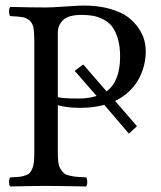

<svg xmlns="http://www.w3.org/2000/svg" viewBox="-20 -672 581 694"><path d="M189 -554.2V-320.8Q207.5 -315.9 265.1 -315.9Q300.3 -315.9 329.1 -325.2L250 -416L280.8 -439L365.2 -341.8Q414.1 -377.9 414.1 -467.8Q414.1 -504.4 406 -532Q397.9 -559.6 385.5 -575.7Q373 -591.8 354.2 -601.6Q335.4 -611.3 316.9 -614.7Q298.3 -618.2 275.9 -618.2Q227.5 -618.2 208.3 -599.6Q189 -581.1 189 -554.2ZM104 -122.1V-522.9Q104 -554.7 100.8 -571.8Q97.7 -588.9 86.2 -598.4Q74.7 -607.9 60.8 -610.1Q46.9 -612.3 17.1 -613.8Q12.7 -618.2 12.7 -630.4Q12.7 -642.6 17.1 -647Q97.2 -645 146 -645Q166 -645 215.3 -648.4Q264.6 -651.9 283.2 -651.9Q335.9 -651.9 377.2 -640.1Q418.5 -628.4 442.1 -610.6Q465.8 -592.8 481.2 -569.6Q496.6 -546.4 501.7 -526.1Q506.8 -505.9 506.8 -485.8Q506.8 -461.4 501 -437.3Q495.1 -413.1 482.7 -388.9Q470.2 -364.7 448 -343Q425.8 -321.3 396 -307.1L475.1 -215.8L445.8 -189L356.9 -293Q317.9 -282.2 270 -282.2Q220.2 -282.2 189 -292V-122.1Q189 -101.1 190.7 -86.7Q192.4 -72.3 198.2 -62.3Q204.1 -52.2 210.2 -46.6Q216.3 -41 230 -37.6Q243.7 -34.2 255.9 -33Q268.1 -31.7 291 -30.8Q295.4 -26.4 295.4 -14.4Q295.4 -2.4 291 2Q191.4 0 147 0Q106.9 0 17.1 2Q12.7 -2.4 12.7 -14.4Q12.7 -26.4 17.1 -30.8Q37.1 -31.7 48.1 -32.7Q59.1 -33.7 70.3 -37.4Q81.5 -41 86.9 -46.4Q92.3 -51.8 96.7 -62.3Q101.1 -72.8 102.5 -86.7Q104 -100.6 104 -122.1Z"/></svg>

Font: Common Serif SemiBold
Style: Regular
Weight: 600
Designer: Philipp H. Poll, Khaled Hosny
Foundry: Stefan Peev, Context Ltd.
Version: Version 1.026